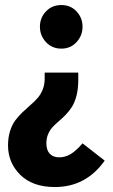

<svg xmlns="http://www.w3.org/2000/svg" viewBox="-20 -527 452 770"><path d="M226.1 -332Q188.5 -332 164.3 -358.2Q140.1 -384.3 140.1 -419.9Q140.1 -455.6 164.3 -481.2Q188.5 -506.8 226.1 -506.8Q263.2 -506.8 287.1 -481.2Q311 -455.6 311 -419.9Q311 -384.3 287.1 -358.2Q263.2 -332 226.1 -332ZM200.2 223.1Q110.8 223.1 61.5 174.3Q12.2 125.5 12.2 56.2Q12.2 24.4 20.3 -1.2Q28.3 -26.9 41.3 -44.2Q54.2 -61.5 69.8 -76.4Q85.4 -91.3 101.3 -105Q117.2 -118.7 130.1 -133.1Q143.1 -147.5 151.1 -167.5Q159.2 -187.5 159.2 -211.9V-235.8H293.9V-206.1Q293.9 -171.4 286.9 -143.8Q279.8 -116.2 268.6 -98.6Q257.3 -81.1 243.7 -66.9Q230 -52.7 216.3 -41.3Q202.6 -29.8 191.4 -17.8Q180.2 -5.9 173.1 10.7Q166 27.3 166 47.9Q166 75.2 179.7 89.6Q193.4 104 217.8 104Q241.7 104 263.9 90.6Q286.1 77.1 311 47.9L399.9 117.2Q324.7 223.1 200.2 223.1Z"/></svg>

Font: Fira Sans Compressed
Style: Bold
Weight: 700
Width: 1
Designer: Carrois Corporate & Edenspiekermann AG
Foundry: Carrois Corporate GbR & Edenspiekermann AG
Version: Version 4.203;PS 004.203;hotconv 1.0.88;makeotf.lib2.5.64775